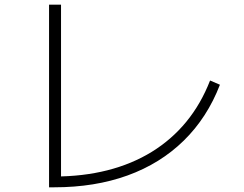

<svg xmlns="http://www.w3.org/2000/svg" viewBox="-20 -779 1040 818"><path d="M189 19V-759H240V4L211 -27Q333 -27 437.5 -53.5Q542 -80 626.5 -132Q711 -184 773.5 -260Q836 -336 875 -436L917 -418Q863 -278 763 -180Q663 -82 523.5 -31.5Q384 19 211 19Z"/></svg>

Font: M PLUS 2 Thin Light
Style: Regular
Weight: 300
Version: Version 1.001